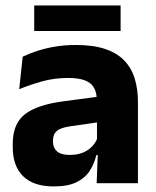

<svg xmlns="http://www.w3.org/2000/svg" viewBox="-20 -668 567 700"><path d="M332.4 0 337.1 -123 333.6 -130.7V-284L332.7 -303.9Q332.7 -345.1 308.5 -364.5Q284.3 -383.8 227.8 -383.8Q178.3 -383.8 133.8 -371.4Q89.3 -359 50 -342.8L62.8 -461.4Q86.3 -472.5 115.7 -482.3Q145.2 -492.1 180.6 -498Q215.9 -504 256.4 -504Q321 -504 364.6 -489Q408.1 -474 434 -446.4Q460 -418.8 471.4 -380.6Q482.9 -342.5 482.9 -296.4V0ZM176 11.7Q102.4 11.7 64.5 -25.4Q26.5 -62.6 26.5 -131V-144.3Q26.5 -217.1 71.1 -251.7Q115.8 -286.3 213.3 -299L345.3 -316.5L354.3 -224.6L237.3 -207.7Q201.8 -202.8 187.5 -190.8Q173.1 -178.8 173.1 -155.4V-151.8Q173.1 -129.5 187.6 -116.4Q202.1 -103.2 234.1 -103.2Q262 -103.2 282.1 -111.5Q302.3 -119.8 315.4 -133.8Q328.6 -147.7 335.1 -164.4L356.6 -102.7H331.3Q323.6 -70.3 306.7 -44.5Q289.8 -18.6 258.4 -3.5Q227.1 11.7 176 11.7ZM104.7 -555V-648H419.7V-555Z"/></svg>

Font: Anek Latin Medium
Style: Regular
Weight: 500
Designer: Yesha Goshar
Foundry: Ek Type
Version: Version 1.003